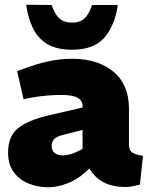

<svg xmlns="http://www.w3.org/2000/svg" viewBox="-20 -778 631 807"><path d="M183 9Q140 9 101.5 -6Q63 -21 38.5 -53.5Q14 -86 14 -137Q14 -204 54.5 -238Q95 -272 184 -293L327 -326V-328Q329 -353 308 -366Q287 -379 237 -379Q206 -379 173.5 -376Q141 -373 108 -367L79 -361L52 -479L88 -492Q136 -510 185 -520.5Q234 -531 283 -531Q391 -531 456.5 -477Q522 -423 522 -321V-170Q522 -148 534.5 -138Q547 -128 581 -123L568 -2Q553 2 537 5Q521 8 510 8Q450 8 412.5 -13.5Q375 -35 356 -70L335 -51Q301 -21 260 -6Q219 9 183 9ZM244 -125Q258 -125 275 -129.5Q292 -134 309 -143L327 -152V-232L241 -210Q215 -203 206 -191.5Q197 -180 197 -165Q197 -145 210 -135Q223 -125 244 -125ZM283 -569Q219 -569 179.5 -592.5Q140 -616 119 -658.5Q98 -701 90 -758L197 -757Q206 -731 217.5 -714.5Q229 -698 244.5 -690.5Q260 -683 283 -683Q305 -683 320.5 -690.5Q336 -698 347 -714.5Q358 -731 367 -757H475Q463 -671 419 -620Q375 -569 283 -569Z"/></svg>

Font: REM ExtraBold
Style: Regular
Weight: 800
Designer: Octavio Pardo
Foundry: Ashler Design
Version: Version 1.005;gftools[0.9.28]